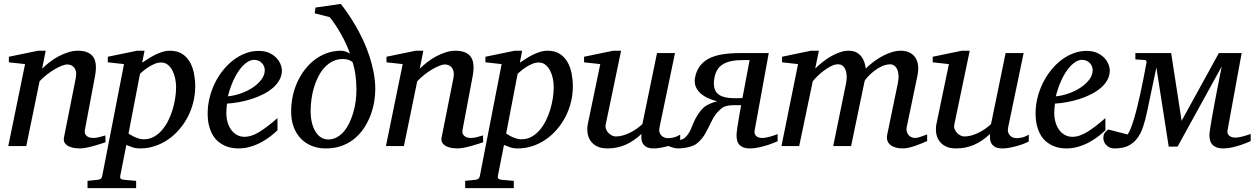

<svg xmlns="http://www.w3.org/2000/svg" viewBox="-20 -757 6503 995"><path d="M526.9 -20Q520.5 -17.6 504.6 -12.5Q488.8 -7.3 469.2 -1.7Q449.7 3.9 429.2 8.1Q408.7 12.2 393.1 12.2Q384.3 12.2 368.9 10.5Q353.5 8.8 339.4 2.7Q325.2 -3.4 316.4 -15.1Q307.6 -26.9 312 -46.9L373 -354Q376.5 -374 373.3 -387.2Q370.1 -400.4 363 -408.4Q356 -416.5 346.7 -419.7Q337.4 -422.9 329.1 -422.9Q316.9 -422.9 299.1 -415.8Q281.2 -408.7 261.5 -397Q241.7 -385.3 221.7 -369.4Q201.7 -353.5 185.1 -335.9L116.2 0H22.9L109.9 -424.8L25.9 -434.1V-462.9L176.8 -494.1H216.8L198.2 -400.9Q214.8 -417.5 236.3 -434.3Q257.8 -451.2 282.2 -464.4Q306.6 -477.5 332.8 -485.8Q358.9 -494.1 383.8 -494.1Q438.5 -494.1 461.7 -463.9Q484.9 -433.6 473.1 -366.2L419.9 -84Q417.5 -69.8 422.1 -61.5Q426.8 -53.2 434.3 -48.8Q441.9 -44.4 450.2 -43.2Q458.5 -42 462.9 -42Q476.6 -42 492.7 -45.9Q508.8 -49.8 525.9 -55.2Z M892.6 -305.2Q892.6 -327.1 887.9 -349.9Q883.3 -372.6 873.8 -391.1Q864.3 -409.7 849.6 -421.4Q835 -433.1 814.9 -433.1Q796.9 -433.1 778.8 -425Q760.7 -417 745.8 -407Q731 -397 720.2 -387.5Q709.5 -377.9 705.6 -375L646 -64.9Q650.4 -62.5 658.4 -57.4Q666.5 -52.2 677.2 -47.4Q688 -42.5 700.2 -38.8Q712.4 -35.2 725.6 -35.2Q752.9 -35.2 775.9 -47.4Q798.8 -59.6 817.4 -80.3Q835.9 -101.1 850.1 -128.4Q864.3 -155.8 873.5 -185.8Q882.8 -215.8 887.7 -246.6Q892.6 -277.3 892.6 -305.2ZM991.7 -309.1Q991.7 -268.1 981.9 -228.3Q972.2 -188.5 953.9 -152.8Q935.5 -117.2 909.7 -86.9Q883.8 -56.6 852.1 -34.7Q820.3 -12.7 783.2 -0.2Q746.1 12.2 705.6 12.2Q683.1 12.2 665 5.9Q647 -0.5 634.8 -5.9L603 154.8Q601.1 163.1 605.2 168.2Q609.4 173.3 622.6 174.8L685.5 180.2V217.8H433.6V180.2L485.8 174.8Q506.8 173.3 509.8 154.8L622.6 -424.8L538.6 -434.1V-462.9L689.9 -494.1H729L716.8 -432.1Q729.5 -440.4 745.8 -451.2Q762.2 -461.9 780.8 -471.4Q799.3 -481 819.6 -487.5Q839.8 -494.1 860.8 -494.1Q898.9 -494.1 924.1 -477.8Q949.2 -461.4 964.1 -435.1Q979 -408.7 985.4 -375.5Q991.7 -342.3 991.7 -309.1Z M1352.1 -394Q1352.1 -403.8 1348.1 -413.3Q1344.2 -422.9 1337.4 -430.2Q1330.6 -437.5 1320.3 -442.1Q1310.1 -446.8 1297.9 -446.8Q1281.2 -446.8 1266.1 -438Q1251 -429.2 1237.1 -414.6Q1223.1 -399.9 1211.2 -380.9Q1199.2 -361.8 1189.7 -340.8Q1180.2 -319.8 1172.9 -298.3Q1165.5 -276.9 1161.1 -257.8Q1192.9 -260.7 1226.8 -272.5Q1260.7 -284.2 1288.6 -302.5Q1316.4 -320.8 1334.2 -344.2Q1352.1 -367.7 1352.1 -394ZM1440.9 -393.1Q1440.9 -365.7 1428.2 -342.8Q1415.5 -319.8 1393.8 -301.3Q1372.1 -282.7 1343.5 -268.3Q1314.9 -253.9 1283.4 -243.9Q1252 -233.9 1219.2 -227.8Q1186.5 -221.7 1156.7 -220.2Q1155.3 -210.4 1154.1 -196.8Q1152.8 -183.1 1152.8 -173.8Q1152.8 -146.5 1159.4 -123.5Q1166 -100.6 1178.5 -83.7Q1190.9 -66.9 1208.5 -57.4Q1226.1 -47.9 1248 -47.9Q1281.7 -47.9 1322.3 -72.3Q1362.8 -96.7 1418 -145V-82Q1403.8 -68.4 1383.3 -52Q1362.8 -35.6 1336.7 -21.2Q1310.5 -6.8 1279.8 2.7Q1249 12.2 1214.8 12.2Q1199.7 12.2 1181.9 9.3Q1164.1 6.3 1146.5 -1.2Q1128.9 -8.8 1112.5 -22Q1096.2 -35.2 1083.7 -55.4Q1071.3 -75.7 1063.7 -103.8Q1056.2 -131.8 1056.2 -169.9Q1056.2 -209.5 1065.7 -248.8Q1075.2 -288.1 1092.5 -324Q1109.9 -359.9 1134.3 -390.9Q1158.7 -421.9 1188 -444.6Q1217.3 -467.3 1250.7 -480.2Q1284.2 -493.2 1319.8 -493.2Q1354.5 -493.2 1377.7 -481.7Q1400.9 -470.2 1415 -454.1Q1429.2 -438 1435.1 -420.9Q1440.9 -403.8 1440.9 -393.1Z M1827.1 -291Q1827.1 -314.5 1825.7 -334.2Q1824.2 -354 1821.8 -371.3Q1819.3 -388.7 1815.7 -404.1Q1812 -419.4 1807.1 -435.1Q1799.3 -441.9 1786.9 -446.5Q1774.4 -451.2 1757.8 -451.2Q1728 -451.2 1704.1 -439.2Q1680.2 -427.2 1661.6 -407Q1643.1 -386.7 1629.4 -359.9Q1615.7 -333 1606.9 -303.2Q1598.1 -273.4 1594 -242.4Q1589.8 -211.4 1589.8 -183.1Q1589.8 -144 1597.7 -116Q1605.5 -87.9 1618.4 -69.6Q1631.3 -51.3 1647.5 -42.7Q1663.6 -34.2 1680.2 -34.2Q1704.1 -34.2 1724.4 -44.9Q1744.6 -55.7 1761 -74.5Q1777.3 -93.3 1789.6 -118.4Q1801.8 -143.6 1810.3 -172.1Q1818.8 -200.7 1823 -231.2Q1827.1 -261.7 1827.1 -291ZM1924.8 -293.9Q1924.8 -264.2 1919.2 -230Q1913.6 -195.8 1900.9 -161.6Q1888.2 -127.4 1868.2 -96.2Q1848.1 -64.9 1819.8 -40.8Q1791.5 -16.6 1753.7 -2.2Q1715.8 12.2 1668 12.2Q1628.4 12.2 1595.7 -1Q1563 -14.2 1539.1 -38.8Q1515.1 -63.5 1502 -98.9Q1488.8 -134.3 1488.8 -179.2Q1488.8 -220.2 1497.3 -259.8Q1505.9 -299.3 1522.2 -334.2Q1538.6 -369.1 1561.5 -398.4Q1584.5 -427.7 1613 -449Q1641.6 -470.2 1675.5 -482.2Q1709.5 -494.1 1747.1 -494.1Q1759.3 -494.1 1771 -490Q1782.7 -485.8 1793.9 -479Q1775.4 -530.3 1748.3 -578.6Q1721.2 -627 1689 -668L1610.8 -688L1615.2 -717.8L1746.1 -736.8Q1764.2 -713.9 1784.4 -684.3Q1804.7 -654.8 1824.7 -620.1Q1844.7 -585.4 1862.8 -546.4Q1880.9 -507.3 1894.5 -465.8Q1908.2 -424.3 1916.5 -380.9Q1924.8 -337.4 1924.8 -293.9Z M2483.9 -20Q2477.5 -17.6 2461.7 -12.5Q2445.8 -7.3 2426.3 -1.7Q2406.7 3.9 2386.2 8.1Q2365.7 12.2 2350.1 12.2Q2341.3 12.2 2325.9 10.5Q2310.5 8.8 2296.4 2.7Q2282.2 -3.4 2273.4 -15.1Q2264.6 -26.9 2269 -46.9L2330.1 -354Q2333.5 -374 2330.3 -387.2Q2327.1 -400.4 2320.1 -408.4Q2313 -416.5 2303.7 -419.7Q2294.4 -422.9 2286.1 -422.9Q2273.9 -422.9 2256.1 -415.8Q2238.3 -408.7 2218.5 -397Q2198.7 -385.3 2178.7 -369.4Q2158.7 -353.5 2142.1 -335.9L2073.2 0H1980L2066.9 -424.8L1982.9 -434.1V-462.9L2133.8 -494.1H2173.8L2155.3 -400.9Q2171.9 -417.5 2193.4 -434.3Q2214.8 -451.2 2239.3 -464.4Q2263.7 -477.5 2289.8 -485.8Q2315.9 -494.1 2340.8 -494.1Q2395.5 -494.1 2418.7 -463.9Q2441.9 -433.6 2430.2 -366.2L2377 -84Q2374.5 -69.8 2379.2 -61.5Q2383.8 -53.2 2391.4 -48.8Q2398.9 -44.4 2407.2 -43.2Q2415.5 -42 2419.9 -42Q2433.6 -42 2449.7 -45.9Q2465.8 -49.8 2482.9 -55.2Z M2849.6 -305.2Q2849.6 -327.1 2845 -349.9Q2840.3 -372.6 2830.8 -391.1Q2821.3 -409.7 2806.6 -421.4Q2792 -433.1 2772 -433.1Q2753.9 -433.1 2735.8 -425Q2717.8 -417 2702.9 -407Q2688 -397 2677.2 -387.5Q2666.5 -377.9 2662.6 -375L2603 -64.9Q2607.4 -62.5 2615.5 -57.4Q2623.5 -52.2 2634.3 -47.4Q2645 -42.5 2657.2 -38.8Q2669.4 -35.2 2682.6 -35.2Q2710 -35.2 2732.9 -47.4Q2755.9 -59.6 2774.4 -80.3Q2793 -101.1 2807.1 -128.4Q2821.3 -155.8 2830.6 -185.8Q2839.8 -215.8 2844.7 -246.6Q2849.6 -277.3 2849.6 -305.2ZM2948.7 -309.1Q2948.7 -268.1 2939 -228.3Q2929.2 -188.5 2910.9 -152.8Q2892.6 -117.2 2866.7 -86.9Q2840.8 -56.6 2809.1 -34.7Q2777.3 -12.7 2740.2 -0.2Q2703.1 12.2 2662.6 12.2Q2640.1 12.2 2622.1 5.9Q2604 -0.5 2591.8 -5.9L2560.1 154.8Q2558.1 163.1 2562.3 168.2Q2566.4 173.3 2579.6 174.8L2642.6 180.2V217.8H2390.6V180.2L2442.9 174.8Q2463.9 173.3 2466.8 154.8L2579.6 -424.8L2495.6 -434.1V-462.9L2647 -494.1H2686L2673.8 -432.1Q2686.5 -440.4 2702.9 -451.2Q2719.2 -461.9 2737.8 -471.4Q2756.3 -481 2776.6 -487.5Q2796.9 -494.1 2817.9 -494.1Q2856 -494.1 2881.1 -477.8Q2906.2 -461.4 2921.1 -435.1Q2936 -408.7 2942.4 -375.5Q2948.7 -342.3 2948.7 -309.1Z M3504.9 -23.9Q3495.6 -18.6 3479.2 -12.2Q3462.9 -5.9 3443.8 -0.5Q3424.8 4.9 3405 8.5Q3385.3 12.2 3369.1 12.2Q3340.8 12.2 3327.1 2.7Q3313.5 -6.8 3308.3 -19.3Q3303.2 -31.7 3303.7 -44.4Q3304.2 -57.1 3304.2 -63Q3264.6 -25.4 3221.4 -6.6Q3178.2 12.2 3127.9 12.2Q3093.3 12.2 3071.3 0Q3049.3 -12.2 3038.1 -30.8Q3026.9 -49.3 3024.4 -71.3Q3022 -93.3 3025.9 -112.8L3090.8 -424.8L3006.8 -434.1V-462.9L3157.7 -494.1H3198.7L3119.1 -112.8Q3116.2 -100.1 3120.4 -88.6Q3124.5 -77.1 3132.6 -68.6Q3140.6 -60.1 3150.9 -54.9Q3161.1 -49.8 3170.9 -49.8Q3189 -49.8 3207.3 -54.9Q3225.6 -60.1 3243.7 -68.8Q3261.7 -77.6 3278.3 -89.1Q3294.9 -100.6 3309.1 -113.8L3384.8 -481.9H3478L3397.9 -97.2Q3394.5 -81.5 3397.9 -71Q3401.4 -60.5 3408.4 -53.7Q3415.5 -46.9 3424.6 -43.9Q3433.6 -41 3441.9 -41Q3451.7 -41 3467.8 -43.9Q3483.9 -46.9 3504.9 -59.1Z M4009.8 -24.9Q3985.8 -14.6 3961.4 -6.3Q3940.4 0.5 3915.3 6.3Q3890.1 12.2 3867.7 12.2Q3845.7 12.2 3831.8 6.6Q3817.9 1 3810.1 -8.5Q3802.2 -18.1 3799.6 -30.5Q3796.9 -43 3796.9 -57.1Q3796.9 -62.5 3798.3 -75Q3799.8 -87.4 3802.2 -103.3Q3804.7 -119.1 3807.6 -136.7Q3810.5 -154.3 3813.2 -169.7Q3815.9 -185.1 3818.1 -196.5Q3820.3 -208 3820.8 -211.9H3786.6Q3766.6 -211.9 3753.7 -209.7Q3740.7 -207.5 3731.7 -203.1Q3722.7 -198.7 3715.6 -192.4Q3708.5 -186 3700.7 -178.2Q3683.6 -159.7 3673.1 -139.2Q3662.6 -118.7 3652.3 -97.7Q3642.1 -76.7 3629.4 -55.9Q3616.7 -35.2 3594.7 -16.1Q3584.5 -6.8 3569.6 -1.2Q3554.7 4.4 3539.8 7.3Q3524.9 10.3 3512.9 11.2Q3501 12.2 3496.6 12.2Q3486.8 12.2 3477.5 10.5Q3468.3 8.8 3461.4 6.3Q3453.1 3.9 3445.8 0L3451.7 -29.8Q3466.3 -28.3 3480.5 -28.8Q3492.7 -29.3 3505.4 -31.7Q3518.1 -34.2 3526.9 -41Q3537.1 -49.8 3544.2 -59.6Q3551.3 -69.3 3556.4 -79.3Q3561.5 -89.4 3565.2 -99.4Q3568.8 -109.4 3572.8 -118.2Q3577.1 -128.4 3582.3 -138.7Q3587.4 -148.9 3593.8 -159.2Q3600.1 -169.4 3608.4 -179.9Q3616.7 -190.4 3627.9 -201.2Q3637.7 -209.5 3657 -218.5Q3676.3 -227.5 3696.8 -231.9Q3671.4 -238.3 3648.4 -248.8Q3625.5 -259.3 3609.1 -274.4Q3592.8 -289.6 3585 -309.6Q3577.1 -329.6 3582 -355Q3588.4 -389.2 3606 -413.3Q3623.5 -437.5 3652.3 -452.9Q3681.2 -468.3 3721.7 -475.1Q3762.2 -481.9 3814.9 -481.9H3963.9L3890.6 -80.1Q3888.7 -68.8 3892.1 -61.5Q3895.5 -54.2 3901.6 -49.8Q3907.7 -45.4 3915.5 -43.7Q3923.3 -42 3930.7 -42Q3939.9 -42 3951.7 -44.4Q3963.4 -46.9 3974.6 -50Q3985.8 -53.2 3995.4 -56.6Q4004.9 -60.1 4009.8 -62ZM3832 -445.8Q3795.4 -445.8 3769.3 -440.2Q3743.2 -434.6 3725.3 -423.3Q3707.5 -412.1 3697.3 -395Q3687 -377.9 3682.6 -355Q3677.2 -326.2 3681.2 -305.7Q3685.1 -285.2 3698.2 -272.5Q3711.4 -259.8 3734.1 -253.9Q3756.8 -248 3790 -248H3800.8Q3807.1 -248 3813 -248.5Q3819.8 -248.5 3827.6 -249L3864.7 -445.8Z M4784.7 -25.9Q4772 -20.5 4756.1 -13.9Q4740.2 -7.3 4723.4 -1.5Q4706.5 4.4 4689.9 8.3Q4673.3 12.2 4658.7 12.2Q4638.2 12.2 4621.8 7.6Q4605.5 2.9 4594.5 -5.9Q4583.5 -14.6 4578.9 -27.8Q4574.2 -41 4577.6 -58.1L4632.8 -325.2Q4637.7 -350.1 4636.2 -368.7Q4634.8 -387.2 4628.7 -399.4Q4622.6 -411.6 4613.5 -417.7Q4604.5 -423.8 4594.7 -423.8Q4571.8 -423.8 4550 -413.6Q4528.3 -403.3 4510.3 -389.4Q4492.2 -375.5 4479 -361.1Q4465.8 -346.7 4460.9 -337.9L4390.6 0H4297.9L4364.7 -326.2Q4368.2 -342.3 4367.9 -359.6Q4367.7 -377 4363 -391.1Q4358.4 -405.3 4348.6 -414.6Q4338.9 -423.8 4322.8 -423.8Q4305.2 -423.8 4285.4 -413.6Q4265.6 -403.3 4247.3 -389.2Q4229 -375 4214.1 -360.1Q4199.2 -345.2 4191.9 -335.9L4121.6 0H4029.8L4115.7 -424.8L4032.7 -434.1V-462.9L4182.6 -494.1H4223.6L4204.6 -401.9Q4223.1 -419.4 4244.1 -436.3Q4265.1 -453.1 4287.6 -465.8Q4310.1 -478.5 4333 -486.3Q4356 -494.1 4377.9 -494.1Q4402.8 -494.1 4419.2 -484.9Q4435.5 -475.6 4445.6 -461.7Q4455.6 -447.8 4460.2 -431.6Q4464.8 -415.5 4466.8 -401.9Q4484.9 -419.9 4506.8 -436.5Q4528.8 -453.1 4552.7 -466.1Q4576.7 -479 4601.3 -486.6Q4626 -494.1 4648.9 -494.1Q4673.8 -494.1 4692.6 -485.1Q4711.4 -476.1 4722.9 -459.5Q4734.4 -442.9 4737.5 -419.4Q4740.7 -396 4734.9 -367.2L4678.7 -97.2Q4676.3 -85 4679.2 -75Q4682.1 -64.9 4688.2 -57.6Q4694.3 -50.3 4703.1 -46.1Q4711.9 -42 4721.7 -42Q4733.9 -42 4750 -47.9Q4766.1 -53.7 4784.7 -60.1Z M5311.5 -23.9Q5302.2 -18.6 5285.9 -12.2Q5269.5 -5.9 5250.5 -0.5Q5231.4 4.9 5211.7 8.5Q5191.9 12.2 5175.8 12.2Q5147.5 12.2 5133.8 2.7Q5120.1 -6.8 5115 -19.3Q5109.9 -31.7 5110.4 -44.4Q5110.8 -57.1 5110.8 -63Q5071.3 -25.4 5028.1 -6.6Q4984.9 12.2 4934.6 12.2Q4899.9 12.2 4877.9 0Q4856 -12.2 4844.7 -30.8Q4833.5 -49.3 4831.1 -71.3Q4828.6 -93.3 4832.5 -112.8L4897.5 -424.8L4813.5 -434.1V-462.9L4964.4 -494.1H5005.4L4925.8 -112.8Q4922.9 -100.1 4927 -88.6Q4931.2 -77.1 4939.2 -68.6Q4947.3 -60.1 4957.5 -54.9Q4967.8 -49.8 4977.5 -49.8Q4995.6 -49.8 5013.9 -54.9Q5032.2 -60.1 5050.3 -68.8Q5068.4 -77.6 5085 -89.1Q5101.6 -100.6 5115.7 -113.8L5191.4 -481.9H5284.7L5204.6 -97.2Q5201.2 -81.5 5204.6 -71Q5208 -60.5 5215.1 -53.7Q5222.2 -46.9 5231.2 -43.9Q5240.2 -41 5248.5 -41Q5258.3 -41 5274.4 -43.9Q5290.5 -46.9 5311.5 -59.1Z M5642.6 -394Q5642.6 -403.8 5638.7 -413.3Q5634.8 -422.9 5627.9 -430.2Q5621.1 -437.5 5610.8 -442.1Q5600.6 -446.8 5588.4 -446.8Q5571.8 -446.8 5556.6 -438Q5541.5 -429.2 5527.6 -414.6Q5513.7 -399.9 5501.7 -380.9Q5489.7 -361.8 5480.2 -340.8Q5470.7 -319.8 5463.4 -298.3Q5456.1 -276.9 5451.7 -257.8Q5483.4 -260.7 5517.3 -272.5Q5551.3 -284.2 5579.1 -302.5Q5606.9 -320.8 5624.8 -344.2Q5642.6 -367.7 5642.6 -394ZM5731.4 -393.1Q5731.4 -365.7 5718.8 -342.8Q5706.1 -319.8 5684.3 -301.3Q5662.6 -282.7 5634 -268.3Q5605.5 -253.9 5574 -243.9Q5542.5 -233.9 5509.8 -227.8Q5477.1 -221.7 5447.3 -220.2Q5445.8 -210.4 5444.6 -196.8Q5443.4 -183.1 5443.4 -173.8Q5443.4 -146.5 5450 -123.5Q5456.5 -100.6 5469 -83.7Q5481.4 -66.9 5499 -57.4Q5516.6 -47.9 5538.6 -47.9Q5572.3 -47.9 5612.8 -72.3Q5653.3 -96.7 5708.5 -145V-82Q5694.3 -68.4 5673.8 -52Q5653.3 -35.6 5627.2 -21.2Q5601.1 -6.8 5570.3 2.7Q5539.6 12.2 5505.4 12.2Q5490.2 12.2 5472.4 9.3Q5454.6 6.3 5437 -1.2Q5419.4 -8.8 5403.1 -22Q5386.7 -35.2 5374.3 -55.4Q5361.8 -75.7 5354.2 -103.8Q5346.7 -131.8 5346.7 -169.9Q5346.7 -209.5 5356.2 -248.8Q5365.7 -288.1 5383.1 -324Q5400.4 -359.9 5424.8 -390.9Q5449.2 -421.9 5478.5 -444.6Q5507.8 -467.3 5541.3 -480.2Q5574.7 -493.2 5610.4 -493.2Q5645 -493.2 5668.2 -481.7Q5691.4 -470.2 5705.6 -454.1Q5719.7 -438 5725.6 -420.9Q5731.4 -403.8 5731.4 -393.1Z M6461.4 -25.9Q6438 -15.1 6413.6 -6.8Q6392.6 0.5 6367.7 6.3Q6342.8 12.2 6320.3 12.2Q6297.9 12.2 6283.7 6.3Q6269.5 0.5 6261.5 -9Q6253.4 -18.6 6250.5 -31.2Q6247.6 -43.9 6247.6 -58.1Q6247.6 -65.4 6251 -88.6Q6254.4 -111.8 6260 -143.8Q6265.6 -175.8 6272.7 -213.6Q6279.8 -251.5 6286.9 -288.6Q6293.9 -325.7 6300.5 -358.4Q6307.1 -391.1 6311.5 -413.1L6082.5 2.9H6036.6L5972.7 -407.2L5925.3 -182.1Q5916 -136.7 5904.1 -100.6Q5892.1 -64.5 5873 -39.6Q5854 -14.6 5826.2 -1.2Q5798.3 12.2 5757.3 12.2Q5738.8 12.2 5727.3 5.6Q5715.8 -1 5709.2 -9.5Q5702.6 -18.1 5700.2 -26.6Q5697.8 -35.2 5697.8 -39.1Q5697.8 -59.1 5705.3 -69.1Q5712.9 -79.1 5723.6 -85.9L5823.7 -60.1Q5831.5 -70.8 5840.1 -92.5Q5848.6 -114.3 5857.2 -142.6Q5865.7 -170.9 5873.5 -203.4Q5881.3 -235.8 5888.7 -268.1Q5905.3 -343.8 5921.4 -432.1Q5922.9 -437.5 5920.9 -441.2Q5918.9 -444.8 5913.6 -445.8L5863.8 -449.2V-481.9H6049.3L6103.5 -130.9L6296.4 -481.9H6414.6L6341.3 -81.1Q6339.4 -70.8 6342.8 -63.7Q6346.2 -56.6 6352.3 -52.2Q6358.4 -47.9 6366.2 -45.9Q6374 -43.9 6381.3 -43.9Q6391.1 -43.9 6403.1 -46.1Q6415 -48.3 6426.3 -51.5Q6437.5 -54.7 6446.8 -57.9Q6456.1 -61 6461.4 -63Z"/></svg>

Font: Charis SIL
Style: Italic
Weight: 400
Italic angle: -11°
Foundry: SIL International
Version: Version 4.112